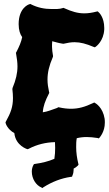

<svg xmlns="http://www.w3.org/2000/svg" viewBox="-20 -734 555 978"><path d="M250 -450C247 -467 245 -482 245 -496C245 -505 245 -514 246 -524C262 -520 277 -515 296 -512L303 -511C324 -516 342 -519 360 -519C390 -519 419 -511 457 -495L463 -493L469 -497C470 -498 508 -525 511 -584V-592C511 -646 484 -671 482 -672L478 -676L472 -675C449 -669 429 -666 409 -666C376 -666 346 -675 308 -692L304 -694L300 -693C283 -687 260 -688 244 -688C206 -688 172 -695 138 -712L134 -714L129 -712C127 -712 75 -695 75 -611C75 -580 83 -558 93 -545C88 -520 78 -497 63 -468L61 -465L62 -460C66 -437 69 -416 69 -396C69 -361 61 -327 44 -286L43 -280C45 -263 46 -248 46 -235C46 -190 35 -160 10 -115L8 -111L9 -106C9 -105 18 -75 53 -56C60 10 121 26 117 25L121 26L126 24C168 2 213 -9 260 -10C260 0 261 9 261 19C261 37 260 56 257 75C227 88 194 96 158 101L153 102L150 107C145 116 142 128 142 140C142 177 164 210 191 221L196 224L201 220C245 192 292 174 340 167L347 166L349 160C353 151 355 141 355 132V125C363 121 370 116 376 110L380 105L379 100C372 72 368 43 368 16C368 0 368 -14 371 -30C387 -34 404 -36 422 -36C439 -36 457 -34 477 -31L483 -29L488 -34C489 -36 514 -63 514 -109C514 -115 514 -122 513 -129C504 -187 467 -208 465 -209L460 -212L454 -209C412 -189 379 -180 342 -180C324 -180 304 -182 282 -187L278 -188L274 -186C271 -184 268 -183 265 -182C238 -173 224 -166 198 -162C200 -193 210 -220 229 -257L231 -261L230 -265C225 -288 222 -308 222 -329C222 -364 230 -399 249 -443L250 -446Z"/></svg>

Font: Hanalei Fill
Style: Regular
Weight: 400
Designer: Astigmatic (AOETI)
Foundry: Astigmatic (AOETI)
Version: Version 1.000